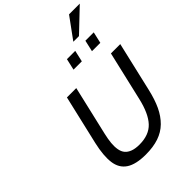

<svg xmlns="http://www.w3.org/2000/svg" viewBox="-323 -1307 1469 1469"><g transform="rotate(-45 411.5 -573.0)"><path d="M363.8 14.2H365.2Q257.8 14.2 202.1 -22.7Q146.5 -59.6 136.7 -134.3Q127 -209 152.8 -321.8L246.1 -722.2H347.2L253.9 -321.8Q242.7 -273.4 239.3 -236.6Q235.8 -199.7 241.2 -168.2Q246.6 -136.7 263.2 -116.7Q279.8 -96.7 309.8 -85.4Q339.8 -74.2 383.8 -74.2Q487.3 -74.2 543.2 -133.8Q599.1 -193.4 628.9 -321.8L722.2 -722.2H823.2L730 -321.8Q710 -234.9 681.2 -173.6Q652.3 -112.3 608.9 -69.3Q565.4 -26.4 505.1 -6.1Q444.8 14.2 363.8 14.2ZM522 -836.9H432.1L453.1 -929.2H543ZM722.2 -836.9H631.8L652.8 -929.2H743.2ZM823.2 -1160.2 643.1 -988.8H582L707 -1160.2Z"/></g></svg>

Font: Perun
Style: Italic
Weight: 400
Italic angle: -12°
Foundry: Stefan Peev, Context Ltd
Version: Version 001.000